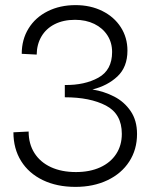

<svg xmlns="http://www.w3.org/2000/svg" viewBox="-20 -724 600 751"><path d="M32.5 -206.5 92 -209.5Q92 -161 114.8 -125.2Q137.5 -89.5 179.2 -70.2Q221 -51 277 -51Q331.5 -51 372 -69.5Q412.5 -88 434.5 -121.8Q456.5 -155.5 456.5 -200.5Q456.5 -278.5 394.5 -311Q332.5 -343.5 233.5 -343.5V-391.5Q311 -390.5 364.8 -420.2Q418.5 -450 418.5 -520.5Q418.5 -557.5 400 -586Q381.5 -614.5 348.8 -630.5Q316 -646.5 273.5 -646.5Q228 -646.5 194.2 -629.5Q160.5 -612.5 142.2 -581.5Q124 -550.5 123.5 -510.5L65 -513.5Q65 -569.5 91.8 -612.8Q118.5 -656 166.5 -680Q214.5 -704 275.5 -704Q334 -704 380.2 -681Q426.5 -658 452.5 -617.5Q478.5 -577 478.5 -526Q478.5 -462 439.5 -425.2Q400.5 -388.5 341.5 -374Q387.5 -366.5 426.8 -346.2Q466 -326 491 -289.5Q516 -253 516 -200Q516 -139 485.5 -92Q455 -45 400.2 -19Q345.5 7 275 7Q202.5 7 147.5 -19.5Q92.5 -46 62.5 -94.2Q32.5 -142.5 32.5 -206.5Z"/></svg>

Font: HK Grotesk Light
Style: Regular
Weight: 300
Designer: Alfredo Marco Pradil
Foundry: Hanken Design Co.
Version: Version 3.001